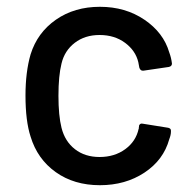

<svg xmlns="http://www.w3.org/2000/svg" viewBox="-20 -537 566 565"><path d="M70 -135Q55 -181 55 -256Q55 -325 70 -377Q90 -441 144.5 -479Q199 -517 274 -517Q349 -517 405 -479Q461 -441 478 -383Q484 -367 486 -350Q486 -342 477 -340L402 -329H400Q393 -329 390 -338L387 -354Q379 -388 348 -411Q317 -434 273 -434Q230 -434 200 -411Q170 -388 161 -350Q152 -314 152 -255Q152 -197 161 -161Q171 -121 200.5 -98Q230 -75 273 -75Q317 -75 348.5 -98Q380 -121 388 -158Q389 -159 388.5 -160.5Q388 -162 389 -163V-167Q392 -175 400 -173L475 -161Q483 -159 483 -153V-149Q483 -140 478 -127Q461 -66 405 -29Q349 8 274 8Q198 8 144 -30.5Q90 -69 70 -135Z"/></svg>

Font: Amber EN Medium
Style: Regular
Weight: 500
Designer: Jeremy Tribby
Foundry: Tribby Type Co.
Version: Version 1.403 November 24, 2021